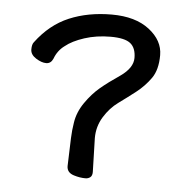

<svg xmlns="http://www.w3.org/2000/svg" viewBox="-44 -546 588 614"><g transform="rotate(5 250.0 -239.5)"><path d="M252 25Q234 25 215 19Q192 12 192 -9L195 -99Q196 -125 200 -149Q205 -183 226.5 -214Q248 -245 273 -266Q298 -287 335 -312Q375 -340 375 -372Q375 -404 357 -418.5Q339 -433 293.5 -433Q248 -433 209.5 -420.5Q171 -408 149 -390Q127 -374 117 -347Q110 -331 95 -331Q80 -331 62 -342.5Q44 -354 44 -370.5Q44 -387 50 -394Q94 -453 154.5 -478.5Q215 -504 291 -504Q367 -504 411.5 -469.5Q456 -435 456 -388Q456 -341 436.5 -313.5Q417 -286 390 -265Q363 -244 336 -224.5Q309 -205 290 -174Q271 -143 271 -106L274 3Q274 15 267.5 20Q261 25 252 25Z"/></g></svg>

Font: Moon Stars Kai HW
Style: Bold
Weight: 700
Designer: GuiWonder
Version: Version 1.101